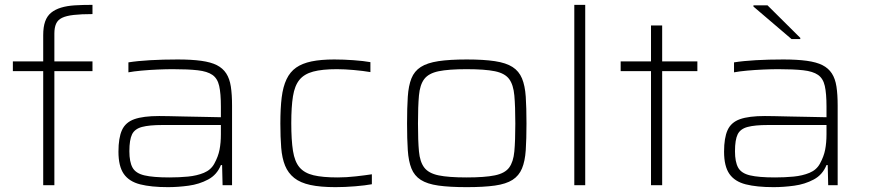

<svg xmlns="http://www.w3.org/2000/svg" viewBox="-20 -763 3585 791"><path d="M158 0V-470H33V-510H158V-618Q158 -652 166 -674.5Q174 -697 190.5 -710.5Q207 -724 231.5 -731.5Q256 -739 288 -741Q320 -743 361 -743V-705Q315 -705 284 -701.5Q253 -698 235.5 -689.5Q218 -681 211 -665Q204 -649 204 -625V-510H361V-470H204V0Z M672 8Q603 8 557.5 -3.5Q512 -15 490 -46.5Q468 -78 468 -138Q468 -195 482.5 -227Q497 -259 533.5 -272Q570 -285 636 -285Q648 -285 676 -284.5Q704 -284 741.5 -283Q779 -282 818 -281.5Q857 -281 890 -280V-324Q890 -378 883 -409Q876 -440 855 -454.5Q834 -469 794.5 -473.5Q755 -478 692 -478Q665 -478 630 -476.5Q595 -475 562.5 -472Q530 -469 509 -465V-506Q546 -512 598.5 -515Q651 -518 712 -518Q769 -518 809 -512.5Q849 -507 873.5 -494.5Q898 -482 912 -460.5Q926 -439 931 -406.5Q936 -374 936 -328V0H897L895 -83H890Q874 -43 837.5 -23.5Q801 -4 757 2Q713 8 672 8ZM678 -32Q718 -32 754.5 -35.5Q791 -39 820 -51Q849 -63 863 -89Q879 -118 884.5 -146.5Q890 -175 890 -210V-248H649Q595 -248 565 -240Q535 -232 524 -209.5Q513 -187 513 -140Q513 -96 526 -72.5Q539 -49 575 -40.5Q611 -32 678 -32Z M1362 8Q1300 8 1258.5 -1Q1217 -10 1192 -30Q1167 -50 1154.5 -80.5Q1142 -111 1138.5 -154.5Q1135 -198 1135 -254Q1135 -317 1140.5 -361.5Q1146 -406 1160.5 -436.5Q1175 -467 1200 -484.5Q1225 -502 1263.5 -510Q1302 -518 1357 -518Q1395 -518 1436.5 -515Q1478 -512 1506 -507V-466Q1477 -471 1438 -474.5Q1399 -478 1368 -478Q1307 -478 1270 -468Q1233 -458 1213.5 -434Q1194 -410 1187 -366.5Q1180 -323 1180 -256Q1180 -186 1187 -141.5Q1194 -97 1214 -73.5Q1234 -50 1271.5 -41Q1309 -32 1371 -32Q1407 -32 1446.5 -36.5Q1486 -41 1512 -45V-4Q1485 1 1443 4.5Q1401 8 1362 8Z M1903 8Q1832 8 1786 1.5Q1740 -5 1713.5 -22Q1687 -39 1675 -69Q1663 -99 1660 -144.5Q1657 -190 1657 -254Q1657 -319 1660 -364.5Q1663 -410 1675 -440Q1687 -470 1713.5 -487Q1740 -504 1786 -511Q1832 -518 1903 -518Q1973 -518 2019 -511Q2065 -504 2091.5 -487Q2118 -470 2130.5 -440Q2143 -410 2146 -364.5Q2149 -319 2149 -254Q2149 -190 2146 -144.5Q2143 -99 2130.5 -69Q2118 -39 2091.5 -22Q2065 -5 2019 1.5Q1973 8 1903 8ZM1902 -32Q1977 -32 2018.5 -40.5Q2060 -49 2077.5 -72.5Q2095 -96 2099 -139.5Q2103 -183 2103 -254Q2103 -325 2099 -369.5Q2095 -414 2077.5 -437.5Q2060 -461 2019 -469.5Q1978 -478 1902 -478Q1828 -478 1787 -469.5Q1746 -461 1728 -437.5Q1710 -414 1706 -369.5Q1702 -325 1702 -254Q1702 -183 1706 -139.5Q1710 -96 1728 -72.5Q1746 -49 1787 -40.5Q1828 -32 1902 -32Z M2346 0V-743H2391V0Z M2662 0V-470H2537V-510H2662V-658H2708V-510H2853V-470H2708V0Z M3167 8Q3098 8 3052.5 -3.5Q3007 -15 2985 -46.5Q2963 -78 2963 -138Q2963 -195 2977.5 -227Q2992 -259 3028.5 -272Q3065 -285 3131 -285Q3143 -285 3171 -284.5Q3199 -284 3236.5 -283Q3274 -282 3313 -281.5Q3352 -281 3385 -280V-324Q3385 -378 3378 -409Q3371 -440 3350 -454.5Q3329 -469 3289.5 -473.5Q3250 -478 3187 -478Q3160 -478 3125 -476.5Q3090 -475 3057.5 -472Q3025 -469 3004 -465V-506Q3041 -512 3093.5 -515Q3146 -518 3207 -518Q3264 -518 3304 -512.5Q3344 -507 3368.5 -494.5Q3393 -482 3407 -460.5Q3421 -439 3426 -406.5Q3431 -374 3431 -328V0H3392L3390 -83H3385Q3369 -43 3332.5 -23.5Q3296 -4 3252 2Q3208 8 3167 8ZM3173 -32Q3213 -32 3249.5 -35.5Q3286 -39 3315 -51Q3344 -63 3358 -89Q3374 -118 3379.5 -146.5Q3385 -175 3385 -210V-248H3144Q3090 -248 3060 -240Q3030 -232 3019 -209.5Q3008 -187 3008 -140Q3008 -96 3021 -72.5Q3034 -49 3070 -40.5Q3106 -32 3173 -32ZM3241 -602 3084 -736V-741H3142L3277 -607V-602Z"/></svg>

Font: Saira Expanded ExtraLight
Style: Regular
Weight: 250
Width: 7
Designer: Hector Gatti with collaboration of the Omnibus-Type team
Foundry: Omnibus-Type
Version: Version 1.101